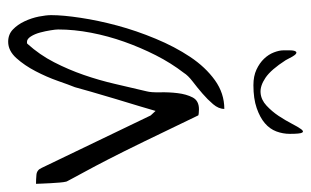

<svg xmlns="http://www.w3.org/2000/svg" viewBox="-162 -580 743 458"><g transform="rotate(90 209.0 -350.5)"><path d="M15.6 -101.6Q15.6 -129.9 22 -171.9Q28.3 -213.9 40.5 -259.3Q52.7 -304.7 71.8 -350.6Q90.8 -396.5 115.2 -433.1Q139.6 -469.7 170.9 -492.2Q202.1 -514.6 239.3 -514.6Q239.3 -501 228 -487.8Q216.8 -474.6 202.6 -462.4Q188.5 -450.2 173.8 -439Q159.2 -427.7 153.3 -418Q129.9 -387.7 111.3 -351.1Q92.8 -314.5 79.1 -275.9Q65.4 -237.3 57.6 -196.8Q49.8 -156.2 49.8 -118.2Q49.8 -112.3 51.8 -100.1Q53.7 -87.9 57.1 -75.2Q60.5 -62.5 66.4 -53.2Q72.3 -43.9 79.1 -43.9H82Q83 -43.9 84 -44.9Q110.4 -74.2 127.9 -108.4Q145.5 -142.6 158.2 -179.2Q170.9 -215.8 179.7 -253.9Q188.5 -292 197.3 -329.1Q200.2 -339.8 199.7 -361.3Q199.2 -382.8 201.7 -403.3Q204.1 -423.8 211.9 -439Q219.7 -454.1 240.2 -454.1Q244.1 -454.1 249.5 -453.6Q254.9 -453.1 254.9 -452.1Q291 -377 316.4 -324.7Q341.8 -272.5 359.4 -238.3Q377 -204.1 387.7 -184.6Q398.4 -165 403.8 -154.8Q409.2 -144.5 411.1 -141.1Q413.1 -137.7 413.1 -135.7Q414.1 -131.8 415 -121.6Q416 -111.3 416.5 -100.1Q417 -88.9 417.5 -78.6Q418 -68.4 418 -65.4Q408.2 -65.4 396.5 -66.4Q384.8 -67.4 379.9 -79.1L254.9 -338.9L244.1 -350.6Q241.2 -339.8 232.9 -312.5Q224.6 -285.2 215.3 -254.4Q206.1 -223.6 198.2 -196.3Q190.4 -168.9 187.5 -158.2Q181.6 -143.6 172.4 -117.2Q163.1 -90.8 149.4 -64.5Q135.7 -38.1 118.2 -18.6Q100.6 1 79.1 1Q61.5 1 49.8 -10.3Q38.1 -21.5 30.3 -38.1Q22.5 -54.7 19 -72.3Q15.6 -89.8 15.6 -101.6ZM123 -661.1Q145.5 -626 165 -612.8Q184.6 -599.6 201.2 -601.1Q217.8 -602.5 231.4 -615.2Q245.1 -627.9 255.9 -644Q266.6 -660.2 274.4 -675.3Q282.2 -690.4 287.6 -697.8Q293 -705.1 295.9 -700.2Q298.8 -695.3 298.8 -670.9Q298.8 -654.3 293 -638.7Q287.1 -623 273.4 -611.3Q259.8 -599.6 237.3 -591.8Q214.8 -584 182.6 -584Q161.1 -584 145.5 -591.3Q129.9 -598.6 119.6 -609.4Q109.4 -620.1 104.5 -632.8Q99.6 -645.5 99.6 -655.3V-670.9Q99.6 -680.7 102.1 -684.6Q104.5 -688.5 108.9 -684.6Q113.3 -680.7 123 -661.1Z"/></g></svg>

Font: Waiting for the Sunrise
Style: Regular
Weight: 300
Version: Version 1.001 2001